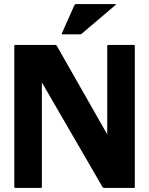

<svg xmlns="http://www.w3.org/2000/svg" viewBox="-20 -920 730 940"><path d="M510 -700H635Q640 -700 640 -695V-5Q640 0 635 0H490Q484.5 0 481.5 -5L185 -516.5V-5Q185 0 180 0H55Q50 0 50 -5V-695Q50 -700 55 -700H250Q256 -700 258.5 -695L505 -262V-695Q505 -700 510 -700ZM285 -752Q280 -752 283 -757L344.5 -895Q347.5 -900 352.5 -900H545Q550 -900 545 -895L382.5 -757Q377.5 -752 372.5 -752Z"/></svg>

Font: MFEK Sans
Style: Bold
Weight: 700
Designer: Owen Earl
Foundry: indestructible type*
Version: Version 0.001; ttfautohint (v1.8.4.7-5d5b)